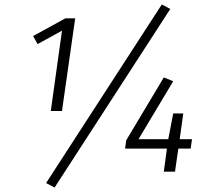

<svg xmlns="http://www.w3.org/2000/svg" viewBox="-20 -767 946 858"><path d="M257 -271H207L257 -630L148 -570L128 -606L272 -685H316ZM741 -727 224 71 186 51 703 -747ZM832 -103H777L762 0H712L726 -103H539L544 -140L712 -421L754 -404L599 -145H732L754 -260H799L783 -145H838Z"/></svg>

Font: Fira Sans Light
Style: Italic
Weight: 300
Italic angle: -8°
Designer: bBox Type GmbH & Carrois Corporate GbR & Edenspiekermann AG
Foundry: bBox Type GmbH & Carrois Corporate GbR & Edenspiekermann AG
Version: Version 4.301